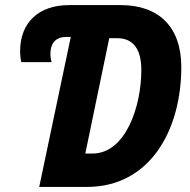

<svg xmlns="http://www.w3.org/2000/svg" viewBox="-20 -734 745 754"><path d="M134 0H322C569 0 692 -223 692 -471C692 -626 606 -714 454 -714H252C130 -714 59 -644 59 -533C59 -516 61 -500 64 -490H183C180 -498 178 -510 178 -521C178 -565 199 -589 241 -589H258ZM315 -131 409 -584H440C501 -584 535 -544 535 -459C535 -315 473 -131 343 -131Z"/></svg>

Font: Noto Sans Display SemiCondensed Extra
Style: Italic
Weight: 800
Width: 4
Italic angle: -12°
Designer: Monotype Design Team
Foundry: Monotype Imaging Inc.
Version: Version 1.900